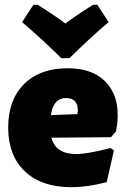

<svg xmlns="http://www.w3.org/2000/svg" viewBox="-20 -767 525 799"><path d="M385 -747 432 -675Q363 -617 269 -525H235Q165 -595 72 -675L119 -747H137Q213 -699 252 -669Q291 -699 367 -747ZM277 12Q153 12 83.5 -54Q14 -120 14 -236Q14 -351 80 -417Q146 -483 261 -483Q377 -483 431.5 -412.5Q486 -342 463 -221L442 -196L194 -194Q211 -126 297 -126Q344 -126 440 -151L454 -141L424 -9Q344 12 277 12ZM255 -359Q202 -359 192 -288L302 -292L304 -306Q304 -359 255 -359Z"/></svg>

Font: Alegreya Sans Black
Style: Regular
Weight: 900
Designer: Juan Pablo del Peral
Foundry: Huerta Tipografica
Version: Version 2.007